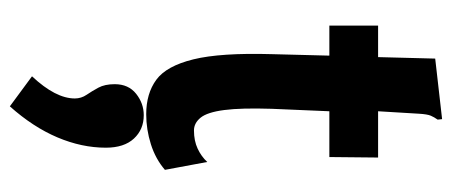

<svg xmlns="http://www.w3.org/2000/svg" viewBox="-284 -345 918 390"><g transform="rotate(90 175.0 -150.0)"><path d="M212 12Q170 12 142 -8.5Q114 -29 100.5 -84Q87 -139 90 -243L93 -360H32V-459H96L99 -575L213 -588L222 -589L223 -580Q218 -573 215 -566Q212 -559 211 -542L206 -459H300L299 -360H206L201 -243Q199 -181 203.5 -146.5Q208 -112 219 -98.5Q230 -85 245 -85Q266 -85 282 -92.5Q298 -100 309 -112L325 -26Q303 -7 273 2.5Q243 12 212 12ZM196 289 135 244Q180 196 180 157Q180 144 172.5 133Q165 122 158 109Q151 96 151 76Q151 48 170.5 32.5Q190 17 214 17Q243 17 261.5 37Q280 57 280 94Q280 143 259 192.5Q238 242 196 289Z"/></g></svg>

Font: Inconsolata ExtraCondensed Black
Style: Regular
Weight: 900
Width: 2
Monospace: yes
Designer: Raph Levien, Cyreal, Brenton Simpson
Foundry: Raph Levien, Cyreal, Google
Version: Version 3.001; ttfautohint (v1.8.2.53-6de2)